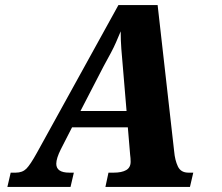

<svg xmlns="http://www.w3.org/2000/svg" viewBox="-20 -734 873 754"><path d="M9 0 22 -56H42Q68 -56 83.5 -71.5Q99 -87 125 -134L445 -714H599L664 -139Q667 -105 678.5 -80.5Q690 -56 720 -56H739L726 0H394L406 -56H427Q458 -56 475.5 -66Q493 -76 493 -99Q493 -106 492.5 -113Q492 -120 491 -127L482 -234H263L219 -148Q201 -112 201 -91Q201 -56 252 -56H270L257 0ZM387 -474 296 -298H477L463 -465Q459 -509 456.5 -542Q454 -575 454 -611Q444 -587 435.5 -567.5Q427 -548 415.5 -526.5Q404 -505 387 -474Z"/></svg>

Font: Noto Serif SemiCondensed ExtraBold
Style: Italic
Weight: 800
Width: 4
Italic angle: -12°
Designer: Monotype Design Team
Foundry: Monotype Imaging Inc.
Version: Version 2.014; ttfautohint (v1.8.4.7-5d5b)